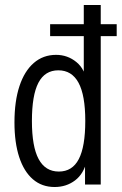

<svg xmlns="http://www.w3.org/2000/svg" viewBox="-20 -740 488 770"><path d="M181 -595V-643H448V-595ZM321 0V-103L328 -95Q316 -43 281 -16.5Q246 10 199 10Q148 10 112 -21Q76 -52 57 -110Q38 -168 38 -249Q38 -334 58 -394.5Q78 -455 115.5 -487.5Q153 -520 205 -520Q251 -520 286.5 -491Q322 -462 329 -406L316 -399V-720H384V0ZM216 -52Q270 -52 296 -102Q322 -152 322 -255Q322 -358 295 -408Q268 -458 214 -458Q160 -458 134 -408Q108 -358 108 -255Q108 -152 135 -102Q162 -52 216 -52Z"/></svg>

Font: Instrument Sans Condensed
Style: Regular
Weight: 400
Width: 3
Designer: Rodrigo Fuenzalida
Foundry: fragTYPE
Version: Version 1.000;gftools[0.9.28]